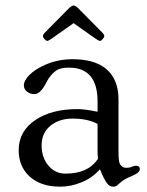

<svg xmlns="http://www.w3.org/2000/svg" viewBox="-20 -680 544 712"><path d="M174.3 -538.6Q159.7 -528.3 155.5 -528.3Q151.4 -528.3 145.3 -534.7Q139.2 -541 139.2 -544.9Q139.2 -551.8 147.5 -560.1L228 -641.6Q244.6 -659.7 252.9 -659.7Q261.2 -659.7 277.8 -641.6L358.4 -560.1Q366.7 -551.8 366.7 -546.4Q366.7 -541 360.6 -534.7Q354.5 -528.3 350.6 -528.3Q346.2 -528.3 331.5 -538.6L252.9 -594.2ZM484.4 -65.4Q498.5 -65.4 498.5 -52.7Q498.5 -39.6 470.2 -27.8Q441.9 -16.1 430.7 -6.6Q419.4 2.9 414.1 7.6Q408.7 12.2 401.1 12.2Q393.6 12.2 387.9 9.5Q382.3 6.8 377 0Q367.2 -12.2 350.6 -52.2Q322.8 -20.5 283 -4.2Q243.2 12.2 204.1 12.2Q165 12.2 137 2.2Q108.9 -7.8 89.4 -25.9Q49.3 -63 49.3 -123Q49.3 -193.8 111.8 -235.4Q171.9 -275.4 267.1 -275.4Q295.4 -275.4 341.8 -265.6V-303.7Q341.8 -429.2 235.8 -429.2Q204.1 -429.2 189 -418.9Q166 -402.3 153.6 -377.4Q141.1 -352.5 129.9 -341.8Q118.7 -331.1 108.6 -331.1Q98.6 -331.1 92.3 -333.5Q85.9 -335.9 80.6 -339.8Q68.4 -349.6 68.4 -363.8Q68.4 -377.9 83 -395.3Q97.7 -412.6 122.1 -426.8Q179.7 -460.4 248.5 -460.4Q370.6 -460.4 406.2 -380.9Q419.4 -352.5 419.4 -311.5V-116.7Q419.4 -79.1 425.3 -70.8Q434.1 -57.6 447.3 -57.6Q460.4 -57.6 468.8 -61.5Q477.1 -65.4 484.4 -65.4ZM341.8 -220.2Q306.6 -240.2 248.5 -240.2Q199.2 -240.2 166.7 -213.4Q134.3 -186.5 134.3 -141.1Q134.3 -96.2 159.2 -66.4Q184.1 -36.1 223.1 -36.1Q306.6 -36.1 343.3 -90.8Q341.8 -104.5 341.8 -121.1Z"/></svg>

Font: Ovo
Style: Regular
Weight: 400
Designer: Nicole Fally
Foundry: Sorkin Type Co.
Version: Version 1.001